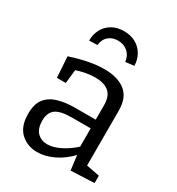

<svg xmlns="http://www.w3.org/2000/svg" viewBox="-182 -871 913 993"><g transform="rotate(30 274.0 -374.5)"><path d="M449 -45 436 -63 528 -45V-1L388 5L376 -91L383 -88Q339 -40 288 -15.5Q237 9 189 9Q131 9 91 -28Q51 -65 51 -140Q51 -199 76 -230.5Q101 -262 145 -275Q189 -288 247 -288H378L369 -278V-374Q369 -429 340 -452.5Q311 -476 260 -476Q233 -476 202.5 -470.5Q172 -465 138 -453L150 -466L140 -375H87L79 -499Q136 -518 186 -527.5Q236 -537 278 -537Q358 -537 403.5 -501.5Q449 -466 449 -388ZM132 -147Q132 -98 155.5 -75Q179 -52 215 -52Q250 -52 292.5 -73.5Q335 -95 375 -132L369 -111V-245L378 -236H259Q188 -236 160 -214.5Q132 -193 132 -147ZM268 -758Q307 -758 337 -742Q367 -726 384.5 -696.5Q402 -667 403 -629L352 -623Q348 -658 324.5 -679Q301 -700 266 -700Q231 -700 209 -680.5Q187 -661 184 -627L135 -625Q135 -664 151.5 -694Q168 -724 198 -741Q228 -758 268 -758Z"/></g></svg>

Font: Bitter Thin
Style: Regular
Weight: 400
Version: Version 3.021